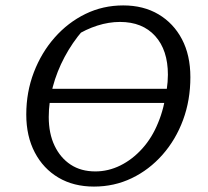

<svg xmlns="http://www.w3.org/2000/svg" viewBox="-20 -680 767 709"><path d="M120 -300 130 -352H638L628 -300ZM327 9Q252 9 196 -24Q140 -57 108.5 -117Q77 -177 77 -257Q77 -340 105 -413Q133 -486 182 -541.5Q231 -597 295.5 -628.5Q360 -660 435 -660Q510 -660 565.5 -627Q621 -594 652 -535Q683 -476 683 -395Q683 -310 656 -237Q629 -164 580 -108.5Q531 -53 466.5 -22Q402 9 327 9ZM332 -47Q380 -47 424.5 -69Q469 -91 505.5 -131.5Q542 -172 564 -227Q575 -253 583 -284.5Q591 -316 595.5 -347.5Q600 -379 600 -404Q600 -495 553 -547Q506 -599 423 -599Q382 -599 339.5 -585.5Q297 -572 256 -546L286 -568Q247 -523 218.5 -469.5Q190 -416 175 -359.5Q160 -303 160 -248Q160 -187 181.5 -142Q203 -97 241 -72Q279 -47 332 -47Z"/></svg>

Font: Piazzolla 24pt
Style: Italic
Weight: 400
Italic angle: -11.3°
Designer: Juan Pablo del Peral
Foundry: Huerta Tipografica
Version: Version 2.005